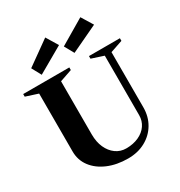

<svg xmlns="http://www.w3.org/2000/svg" viewBox="-219 -1102 1191 1269"><g transform="rotate(-30 377.0 -467.5)"><path d="M389 16Q303 16 236 -12.5Q169 -41 131 -91.5Q93 -142 93 -208V-650L0 -680V-700H352V-680L259 -648V-242Q259 -185 278.5 -141.5Q298 -98 332.5 -73Q367 -48 411 -48Q465 -48 506.5 -67Q548 -86 571 -119.5Q594 -153 594 -196V-650L502 -680V-700H738V-680L644 -648V-228Q644 -157 611.5 -102Q579 -47 521.5 -15.5Q464 16 389 16ZM170 -749 131 -821 313 -951 367 -862ZM430 -766 390 -838 581 -951 635 -863Z"/></g></svg>

Font: Wittgenstein Extrabold
Style: Regular
Weight: 800
Designer: Jörg Drees
Foundry: Jörg Drees
Version: Version 1.303; ttfautohint (v1.8.4.7-5d5b)